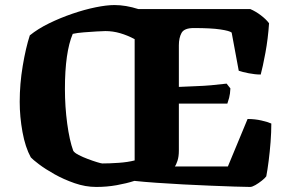

<svg xmlns="http://www.w3.org/2000/svg" viewBox="-20 -740 1141 760"><path d="M361 0Q318 0 275 -15Q232 -30 195.5 -50.5Q159 -71 134 -90Q109 -109 102 -117Q80 -157 69 -217.5Q58 -278 58 -337Q58 -408 70 -479.5Q82 -551 98 -600Q130 -626 174 -647.5Q218 -669 266 -685.5Q314 -702 358 -711Q402 -720 433 -720Q478 -720 528 -704H971Q992 -695 1012.5 -679.5Q1033 -664 1045 -648Q1041 -587 1030.5 -530.5Q1020 -474 1012 -445Q990 -445 964.5 -450Q939 -455 925 -460L897 -611Q889 -618 852 -623.5Q815 -629 747 -629Q709 -629 698.5 -609.5Q688 -590 688 -561V-396Q727 -398 757 -399Q787 -400 815.5 -402.5Q844 -405 877 -409L892 -390Q891 -368 887 -353Q883 -338 880 -330H688V-144Q688 -120 682.5 -103.5Q677 -87 672 -81H882L960 -269Q989 -269 1015 -263Q1041 -257 1054 -251Q1054 -216 1051 -177.5Q1048 -139 1043.5 -103.5Q1039 -68 1034 -42Q1029 -35 1016.5 -25Q1004 -15 991 -7.5Q978 0 970 0Q949 0 907.5 -1.5Q866 -3 813.5 -5Q761 -7 705.5 -10Q650 -13 599.5 -16.5Q549 -20 512 -24Q481 -14 442 -7Q403 0 361 0ZM385 -93Q414 -93 450 -95.5Q486 -98 513 -105V-585Q485 -600 456 -608.5Q427 -617 397 -617Q387 -617 362.5 -615.5Q338 -614 312 -612Q286 -610 268 -606Q237 -533 237 -388Q237 -318 246 -251Q255 -184 270 -143Q275 -135 291.5 -126.5Q308 -118 328 -110.5Q348 -103 364.5 -98Q381 -93 385 -93Z"/></svg>

Font: Texturina Black
Style: Regular
Weight: 900
Designer: Guillermo Torres Carreño
Foundry: Omnibus-Type
Version: Version 1.002; ttfautohint (v1.8.3)